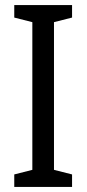

<svg xmlns="http://www.w3.org/2000/svg" viewBox="-20 -734 340 754"><path d="M263 0V-49L192 -67V-647L263 -665V-714H36V-665L107 -647V-67L36 -49V0Z"/></svg>

Font: Noto Sans Georgian Condensed
Style: Regular
Weight: 400
Width: 3
Designer: Monotype Design Team, Akaki Razmadze
Foundry: Google LLC
Version: Version 2.005